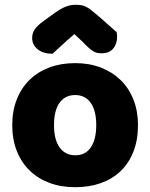

<svg xmlns="http://www.w3.org/2000/svg" viewBox="-20 -764 626 800"><path d="M290 -622Q256 -593 237 -575Q218 -557 199 -540Q160 -540 137 -558.5Q114 -577 114 -606Q114 -626 125 -642Q136 -658 162 -677L211 -712Q235 -729 254.5 -736.5Q274 -744 294 -744Q307 -744 317.5 -742.5Q328 -741 339 -735.5Q350 -730 363 -719.5Q376 -709 396 -692L466 -630Q467 -625 467.5 -621Q468 -617 468 -612Q468 -581 451.5 -561.5Q435 -542 404 -542Q394 -542 386 -543.5Q378 -545 369.5 -550Q361 -555 350 -564.5Q339 -574 324 -590ZM555 -243Q555 -181 536 -132.5Q517 -84 482.5 -51Q448 -18 400 -1Q352 16 293 16Q234 16 186 -2Q138 -20 103.5 -53.5Q69 -87 50 -135Q31 -183 31 -243Q31 -302 50 -350Q69 -398 103.5 -431.5Q138 -465 186 -483Q234 -501 293 -501Q352 -501 400 -482.5Q448 -464 482.5 -430.5Q517 -397 536 -349Q555 -301 555 -243ZM205 -243Q205 -182 228.5 -149.5Q252 -117 294 -117Q336 -117 358.5 -150Q381 -183 381 -243Q381 -303 358 -335.5Q335 -368 293 -368Q251 -368 228 -335.5Q205 -303 205 -243Z"/></svg>

Font: Baloo Cyrillic
Style: Regular
Weight: 400
Designer: Ek Type, Denis Ignatov
Foundry: Ek Type
Version: Version 1.50 July 26, 2019